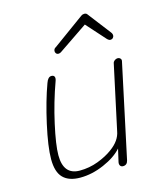

<svg xmlns="http://www.w3.org/2000/svg" viewBox="-112 -820 767 908"><g transform="rotate(-15 272.0 -366.0)"><path d="M220.2 -586.9Q212.9 -586.9 208.5 -592.5Q204.1 -598.1 205.1 -605Q206.5 -615.7 215.8 -620.1L371.1 -732.9Q377.4 -737.8 386.2 -737.8Q395.5 -737.8 399.9 -731.9L485.8 -620.1Q492.2 -612.3 492.2 -604Q492.2 -597.2 487.3 -592Q482.4 -586.9 474.1 -586.9Q467.3 -586.9 460 -594.2L376 -688L232.9 -590.8Q227.1 -586.9 220.2 -586.9ZM168.9 5.9Q113.3 5.9 85.2 -22.5Q57.1 -50.8 57.1 -113.8Q57.1 -174.3 80.8 -280.8Q104.5 -387.2 133.8 -466.8Q143.1 -494.1 160.2 -494.1Q170.9 -494.1 174.6 -486.8Q178.2 -479.5 173.8 -466.8Q139.2 -371.6 117.2 -272.2Q95.2 -172.9 95.2 -123Q95.2 -26.9 174.8 -26.9Q221.7 -26.9 264.9 -43.2Q308.1 -59.6 337.9 -82Q385.3 -116.2 393.1 -161.1L460.9 -476.1Q462.4 -483.4 469.5 -488.8Q476.6 -494.1 484.9 -494.1Q492.2 -494.1 497.3 -488.8Q502.4 -483.4 501 -476.1L402.8 -16.1Q397.9 5.9 377.9 5.9Q368.2 5.9 363.8 -1.2Q359.4 -8.3 361.8 -19L376 -81.1Q344.7 -45.4 285.6 -19.8Q226.6 5.9 168.9 5.9Z"/></g></svg>

Font: Comic Neue Light
Style: Italic
Weight: 300
Italic angle: -12°
Designer: Craig Rozynski
Foundry: Craig Rozynski
Version: Version 2.003;hotconv 1.0.109;makeotfexe 2.5.65596